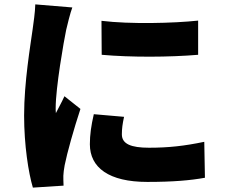

<svg xmlns="http://www.w3.org/2000/svg" viewBox="-20 -808 1040 876"><path d="M443 -713 444 -558C578 -546 753 -547 884 -558V-714C772 -702 574 -697 443 -713ZM546 -275 408 -287C396 -235 390 -193 390 -150C390 -43 477 22 652 22C770 22 849 15 915 3L912 -161C821 -142 749 -134 660 -134C578 -134 536 -151 536 -195C536 -221 539 -243 546 -275ZM310 -774 141 -788C140 -750 133 -705 129 -675C119 -601 90 -434 90 -281C90 -145 110 -19 130 48L270 39C269 23 269 5 269 -6C269 -15 272 -39 275 -54C286 -110 317 -220 347 -311L274 -369C261 -340 249 -320 235 -292C234 -296 234 -312 234 -315C234 -408 271 -620 282 -672C286 -690 301 -751 310 -774Z"/></svg>

Font: ChiuKong Gothic MN Heavy
Style: Regular
Weight: 900
Designer: Ryoko NISHIZUKA 西塚涼子 (kana, bopomofo & ideographs); Paul D. Hunt (Latin, Greek & Cyrillic); Sandoll Communications 산돌커뮤니
Foundry: Adobe
Version: Version 1.300